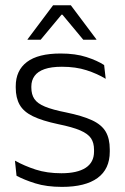

<svg xmlns="http://www.w3.org/2000/svg" viewBox="-20 -702 475 732"><path d="M216.5 10.5Q157.5 10.5 114.5 -3Q71.5 -16.5 43 -32L37 -89.5Q73 -69.5 116 -55.5Q159 -41.5 214 -41.5Q274.5 -41.5 306.5 -62.2Q338.5 -83 338.5 -124V-131Q338.5 -157.5 327 -174.8Q315.5 -192 286 -204.8Q256.5 -217.5 202.5 -228.5Q141 -241.5 105.5 -258.8Q70 -276 55 -302.5Q40 -329 40 -368V-373Q40 -433.5 82.8 -465.8Q125.5 -498 211 -498Q268 -498 309.5 -484.5Q351 -471 377 -454L383 -401.5Q351 -421 310 -434.2Q269 -447.5 216 -447.5Q175.5 -447.5 149.8 -438.5Q124 -429.5 111.8 -412.5Q99.5 -395.5 99.5 -372.5V-368Q99.5 -342 111 -324.8Q122.5 -307.5 151.5 -295.5Q180.5 -283.5 231.5 -273.5Q294.5 -260.5 331 -243.5Q367.5 -226.5 383 -200Q398.5 -173.5 398.5 -132.5V-123.5Q398.5 -57.5 352 -23.5Q305.5 10.5 216.5 10.5ZM182.5 -682H250L347.5 -552V-550.5H297.5L218 -646H214.5L135 -550.5H85V-552Z"/></svg>

Font: Anek Latin Light
Style: Regular
Weight: 300
Designer: Yesha Goshar
Foundry: Ek Type
Version: Version 1.003